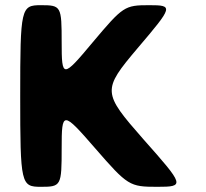

<svg xmlns="http://www.w3.org/2000/svg" viewBox="-20 -722 795 741"><path d="M533 -185C375 -365 374 -374 511 -536C648 -697 650 -702 556 -702C461 -702 455 -698 338 -559C222 -420 218 -420 218 -559C218 -698 216 -702 138 -702C61 -702 58 -692 58 -352C58 -11 61 -1 138 -1C216 -1 218 -5 218 -150C218 -294 222 -294 347 -150C473 -5 480 -1 587 -1C694 -1 692 -6 533 -185Z"/></svg>

Font: Hussar Print
Style: Bold
Weight: 700
Foundry: Cannot Into Space Fonts
Version: Version 2.00